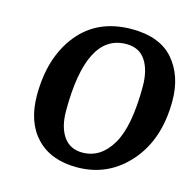

<svg xmlns="http://www.w3.org/2000/svg" viewBox="-100 -761 877 872"><g transform="rotate(15 338.5 -324.5)"><path d="M677 -392Q677 -211 579.5 -100Q482 11 335 11Q212 11 144 -61Q76 -133 76 -259Q76 -438 166 -549Q256 -660 416 -660Q548 -660 612.5 -585Q677 -510 677 -392ZM530 -421Q530 -497 500 -542.5Q470 -588 409 -588Q222 -588 222 -225Q222 -148 253 -104Q284 -60 342 -60Q427 -60 478.5 -146Q530 -232 530 -421Z"/></g></svg>

Font: Arsenal
Style: Bold Italic
Weight: 700
Italic angle: -9°
Designer: Andrij Shevchenko
Foundry: Stairsfor.com
Version: Version 1.000